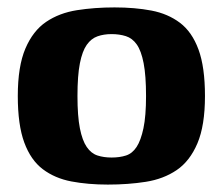

<svg xmlns="http://www.w3.org/2000/svg" viewBox="-20 -490 601 518"><path d="M271 8Q217 8 172.5 -0.5Q128 -9 95.5 -33.5Q63 -58 45.5 -105.5Q28 -153 28 -231Q28 -311 48.5 -359Q69 -407 104.5 -431Q140 -455 187.5 -462.5Q235 -470 289 -470Q344 -470 388.5 -461.5Q433 -453 465.5 -428.5Q498 -404 515.5 -356.5Q533 -309 533 -231Q533 -151 512.5 -103Q492 -55 456.5 -31Q421 -7 373.5 0.5Q326 8 271 8ZM281 -65Q303 -65 320 -70.5Q337 -76 348.5 -93.5Q360 -111 367 -144Q374 -177 374 -231Q374 -286 367.5 -319.5Q361 -353 349 -370Q337 -387 319.5 -392.5Q302 -398 281 -398Q260 -398 243 -392Q226 -386 214 -369Q202 -352 195.5 -319Q189 -286 189 -231Q189 -177 195.5 -144Q202 -111 214 -93.5Q226 -76 243 -70.5Q260 -65 281 -65Z"/></svg>

Font: r_Genos
Style: Bold
Weight: 700
Designer: Robert E. Leuschke
Foundry: Robert E. Leuschke
Version: Version 2.000;June 29, 2024;FontCreator 14.0.0.2814 32-bit